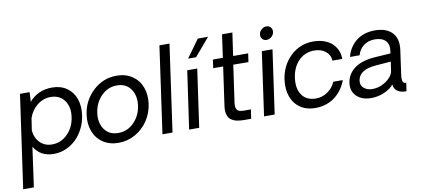

<svg xmlns="http://www.w3.org/2000/svg" viewBox="-121 -1065 3607 1634"><g transform="rotate(-10 1682.0 -248.0)"><path d="M354 -555.2Q428.2 -555.2 480.7 -518.8Q533.2 -482.4 555.2 -419.4Q577.1 -356.4 565.9 -277.8Q557.6 -219.2 531.7 -167.2Q505.9 -115.2 467.8 -77.6Q429.7 -40 379.2 -18.1Q328.6 3.9 272.9 3.9Q157.7 3.9 103 -87.9L55.2 254.9H-37.1L77.1 -549.8H160.2L155.8 -466.8Q231.4 -555.2 354 -555.2ZM272 -78.1Q350.6 -78.1 407 -135.5Q463.4 -192.9 475.1 -277.8Q488.3 -363.3 447.5 -420.7Q406.7 -478 328.1 -478Q264.6 -478 212.6 -436.8Q160.6 -395.5 138.2 -330.1L122.1 -225.1Q127.9 -160.2 168.5 -119.1Q209 -78.1 272 -78.1Z M604.5 -275.9Q621.1 -396 708 -477.5Q794.9 -559.1 912.6 -559.1Q990.7 -559.1 1046.9 -521.2Q1103 -483.4 1127.2 -418.9Q1151.4 -354.5 1140.6 -275.9Q1129.9 -197.8 1087.2 -133.3Q1044.4 -68.8 977.3 -31Q910.2 6.8 832.5 6.8Q754.9 6.8 698.5 -31Q642.1 -68.8 617.9 -133.3Q593.8 -197.8 604.5 -275.9ZM1048.8 -275.9Q1060.5 -361.8 1020 -419.4Q979.5 -477.1 900.9 -477.1Q822.3 -477.1 765.4 -419.2Q708.5 -361.3 696.8 -275.9Q684.6 -190.9 725.3 -133.5Q766.1 -76.2 844.7 -76.2Q923.3 -76.2 980 -133.5Q1036.6 -190.9 1048.8 -275.9Z M1211.4 0 1317.4 -750H1404.3L1298.3 0Z M1648.9 -750H1737.8L1606.9 -596.2H1538.1ZM1513.7 -500H1600.1L1528.8 0H1441.9Z M1917.5 1Q1879.9 1 1852.8 -5.4Q1825.7 -11.7 1804.2 -27.6Q1782.7 -43.5 1774.9 -74Q1767.1 -104.5 1773.4 -148.9L1820.3 -479H1734.4L1744.6 -551.8H1830.6L1858.4 -750H1947.8L1919.4 -551.8H2049.3L2038.6 -478L1907.7 -479L1862.3 -159.2Q1856.4 -118.7 1869.4 -98.4Q1882.3 -78.1 1928.7 -78.1H1989.7L1977.5 1Z M2224.1 -637.2Q2201.2 -637.2 2187 -653.6Q2172.9 -669.9 2176.3 -693.8Q2179.2 -716.8 2198.5 -733.9Q2217.8 -751 2240.2 -751Q2264.2 -751 2278.6 -734.1Q2293 -717.3 2289.1 -693.8Q2285.6 -669.9 2266.6 -653.6Q2247.6 -637.2 2224.1 -637.2ZM2167 -549.8H2259.3L2181.2 0H2089.4Z M2532.7 5.9Q2457 5.9 2403.3 -31.2Q2349.6 -68.4 2326.9 -132.6Q2304.2 -196.8 2314.9 -276.9Q2332.5 -398.9 2414.6 -477.1Q2496.6 -555.2 2610.8 -555.2Q2664.1 -555.2 2707 -539.6Q2750 -523.9 2776.4 -497.3Q2802.7 -470.7 2816.7 -437.3Q2830.6 -403.8 2829.6 -366.2H2744.6Q2743.7 -414.1 2705.1 -446Q2666.5 -478 2606.9 -478Q2526.9 -478 2472.2 -423.6Q2417.5 -369.1 2404.8 -276.9Q2392.1 -183.6 2431.9 -128.4Q2471.7 -73.2 2551.8 -73.2Q2608.4 -73.2 2654.1 -105.7Q2699.7 -138.2 2720.7 -188H2802.7Q2789.6 -149.9 2766.6 -116.2Q2743.7 -82.5 2710.7 -54.7Q2677.7 -26.9 2631.8 -10.5Q2585.9 5.9 2532.7 5.9Z M3015.6 4.9Q2936 4.9 2890.4 -39.3Q2844.7 -83.5 2854.5 -154.8Q2865.7 -230 2928.2 -276.9Q2990.7 -323.7 3106.4 -332L3241.2 -340.8L3244.6 -358.9Q3253.4 -419.9 3222.4 -450.9Q3191.4 -481.9 3129.4 -481.9Q3073.7 -481.9 3033.9 -451.7Q2994.1 -421.4 2980.5 -371.1H2897.5Q2906.2 -407.7 2925.5 -440.2Q2944.8 -472.7 2974.6 -499.3Q3004.4 -525.9 3047.9 -541.5Q3091.3 -557.1 3143.6 -557.1Q3243.2 -557.1 3292.7 -504.4Q3342.3 -451.7 3329.6 -356.9Q3326.7 -338.4 3300.3 -147Q3294.4 -105.5 3302 -88.1Q3309.6 -70.8 3330.6 -71.8L3320.3 0Q3308.1 0 3290.5 -2Q3216.8 -13.7 3211.4 -78.1Q3183.6 -42.5 3129.4 -18.8Q3075.2 4.9 3015.6 4.9ZM3038.6 -68.8Q3099.1 -68.8 3153.6 -104.7Q3208 -140.6 3220.2 -188L3232.4 -272L3105.5 -262.2Q2954.6 -251 2942.4 -157.2Q2937 -117.2 2966.3 -93Q2995.6 -68.8 3038.6 -68.8Z"/></g></svg>

Font: Oakes Grotesk
Style: Italic
Weight: 400
Italic angle: -8°
Designer: Samuel Oakes
Foundry: Samuel Oakes
Version: Version 1.000;PS 001.000;hotconv 1.0.88;makeotf.lib2.5.64775